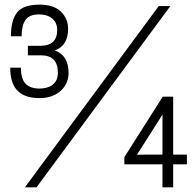

<svg xmlns="http://www.w3.org/2000/svg" viewBox="-20 -806 840 826"><path d="M725 0H679V-99H515V-130L680 -390H725V-141H784V-99H725ZM150 -384Q114 -384 90 -393.5Q66 -403 51.5 -420Q37 -437 30.5 -461Q24 -485 24 -515H70Q70 -467 90 -446Q110 -425 150 -425Q165 -425 179 -428.5Q193 -432 204.5 -440Q216 -448 222.5 -461Q229 -474 229 -494Q229 -568 156 -568H100V-609H154Q226 -609 226 -677Q226 -708 205 -726Q184 -744 147 -744Q107 -744 90 -720.5Q73 -697 73 -650H27Q27 -719 53.5 -752.5Q80 -786 150 -786Q211 -786 242 -756Q273 -726 273 -682Q273 -610 216 -589Q275 -568 275 -491Q275 -470 266.5 -450.5Q258 -431 242 -416Q226 -401 203 -392.5Q180 -384 150 -384ZM137 0H87L663 -780H713ZM569 -140Q578 -140 588 -140.5Q598 -141 608 -141H679V-313Z"/></svg>

Font: Tanohe Sans Light
Style: Regular
Weight: 300
Designer: Village Type and Design LLC & Cristiano Sobral
Foundry: Cooper Hewitt Smithsonian Design Museum
Version: Version 1.00;September 29, 2021;FontCreator 13.0.0.2655 64-b